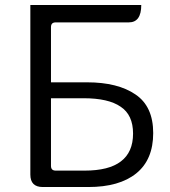

<svg xmlns="http://www.w3.org/2000/svg" viewBox="-20 -752 683 772"><path d="M152 0Q102 0 102 -50V-732H548Q548 -662 498 -662H204Q185 -662 185 -643V-421H330Q454 -421 525 -372Q596 -324 596 -217Q596 -110 528 -55Q460 0 335 0ZM185 -85Q185 -66 204 -66H320Q418 -66 466 -103Q515 -140 515 -215Q515 -290 465 -323Q416 -357 316 -357H185Z"/></svg>

Font: Swei Half Moon CJK TC
Style: DemiLight
Weight: 350
Version: Version 2.125